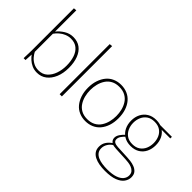

<svg xmlns="http://www.w3.org/2000/svg" viewBox="-113 -1272 2028 2028"><g transform="rotate(45 901.0 -258.0)"><path d="M285 10Q242 10 208.5 -5.5Q175 -21 150.5 -43.5Q126 -66 112 -86H111L106 0H78Q78 -13 78.5 -28Q79 -43 79.5 -59Q80 -75 80.5 -91.5Q81 -108 81 -125V-748L114 -751V-434H115Q143 -471 190 -500.5Q237 -530 292 -530Q356 -530 399.5 -497.5Q443 -465 466 -405.5Q489 -346 489 -266Q489 -184 463 -122Q437 -60 391.5 -25Q346 10 285 10ZM280 -19Q339 -19 377.5 -54Q416 -89 435.5 -144.5Q455 -200 455 -265Q455 -331 437.5 -384.5Q420 -438 382.5 -469Q345 -500 286 -500Q251 -500 217.5 -486Q184 -472 157.5 -449Q131 -426 114 -401V-131Q126 -106 148.5 -80Q171 -54 204 -36.5Q237 -19 280 -19Z M616 -748 649 -751V0H616Z M1007 10Q957 10 914.5 -8.5Q872 -27 842.5 -62.5Q813 -98 796 -148Q779 -198 779 -260Q779 -322 796 -372Q813 -422 842.5 -457.5Q872 -493 914.5 -511.5Q957 -530 1007 -530Q1058 -530 1100.5 -511.5Q1143 -493 1173 -457.5Q1203 -422 1219.5 -372Q1236 -322 1236 -260Q1236 -198 1219.5 -148Q1203 -98 1173 -62.5Q1143 -27 1100.5 -8.5Q1058 10 1007 10ZM1007 -19Q1060 -19 1098 -39.5Q1136 -60 1159 -95.5Q1182 -131 1192.5 -173.5Q1203 -216 1203 -260Q1203 -304 1192.5 -346.5Q1182 -389 1159 -424.5Q1136 -460 1098 -480.5Q1060 -501 1007 -501Q955 -501 917.5 -480.5Q880 -460 857 -424.5Q834 -389 823.5 -346.5Q813 -304 813 -260Q813 -216 823.5 -173.5Q834 -131 857 -95.5Q880 -60 917.5 -39.5Q955 -19 1007 -19Z M1532 -142Q1474 -142 1432.5 -167.5Q1391 -193 1369 -237Q1347 -281 1347 -337Q1347 -392 1369 -435.5Q1391 -479 1432.5 -504.5Q1474 -530 1532 -530Q1590 -530 1631.5 -504.5Q1673 -479 1694.5 -435.5Q1716 -392 1716 -337Q1716 -281 1694.5 -237Q1673 -193 1632 -167.5Q1591 -142 1532 -142ZM1532 -169Q1583 -169 1617 -192.5Q1651 -216 1667.5 -254Q1684 -292 1684 -337Q1684 -382 1667.5 -420Q1651 -458 1617 -481Q1583 -504 1532 -504Q1480 -504 1446.5 -481Q1413 -458 1396 -420Q1379 -382 1379 -337Q1379 -292 1396 -254Q1413 -216 1446.5 -192.5Q1480 -169 1532 -169ZM1526 235Q1481 235 1440.5 228Q1400 221 1368.5 205Q1337 189 1319 163Q1301 137 1301 98Q1301 57 1321 25.5Q1341 -6 1376 -30V-31Q1364 -40 1356.5 -52.5Q1349 -65 1349 -84Q1349 -111 1367.5 -138.5Q1386 -166 1411 -188L1430 -178Q1407 -158 1391.5 -135Q1376 -112 1376 -88Q1376 -64 1394 -53Q1412 -42 1447 -40L1593 -33Q1613 -32 1643 -28.5Q1673 -25 1703 -13.5Q1733 -2 1753 21Q1773 44 1773 85Q1773 123 1749 157.5Q1725 192 1671 213.5Q1617 235 1526 235ZM1530 207Q1607 207 1653.5 190.5Q1700 174 1721.5 147Q1743 120 1743 88Q1743 57 1727 38.5Q1711 20 1686.5 10.5Q1662 1 1636 -2Q1610 -5 1590 -6L1446 -13Q1422 -15 1410.5 -17Q1399 -19 1390 -24L1401 -23Q1369 -5 1349.5 26.5Q1330 58 1330 93Q1330 127 1347.5 149.5Q1365 172 1394 184.5Q1423 197 1458.5 202Q1494 207 1530 207ZM1591 -520H1773V-496H1633Z"/></g></svg>

Font: Murecho Thin ExtraLight
Style: Regular
Weight: 250
Version: Version 1.010